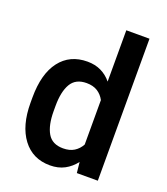

<svg xmlns="http://www.w3.org/2000/svg" viewBox="-139 -847 827 953"><g transform="rotate(20 274.5 -370.0)"><path d="M363.3 -750H485.8V0H375L369.1 -56.6Q345.2 -25.4 312.3 -7.8Q279.3 9.8 235.8 9.8Q144 9.8 91.8 -59.6Q39.6 -128.9 39.6 -249.5V-276.9Q39.6 -402.3 91.6 -470.2Q143.6 -538.1 236.3 -538.1Q276.9 -538.1 308.6 -522.7Q340.3 -507.3 363.3 -479ZM268.1 -91.8Q302.7 -91.8 326.2 -106.4Q349.6 -121.1 363.3 -146.5V-381.3Q349.6 -407.2 326.2 -421.9Q302.7 -436.5 268.6 -436.5Q210.9 -436.5 186.3 -394.5Q161.6 -352.5 161.6 -276.9V-249.5Q161.6 -175.3 186 -133.5Q210.4 -91.8 268.1 -91.8Z"/></g></svg>

Font: Robert Sans
Style: Bold
Weight: 700
Designer: Christian Robertson (extended by Adam Twardoch)
Foundry: Google
Version: Version 12.135;April 2, 2019;FontCreator 11.5.0.2425 64-bit;